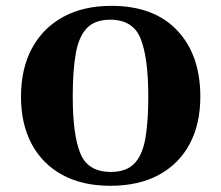

<svg xmlns="http://www.w3.org/2000/svg" viewBox="-20 -608 741 643"><path d="M349.6 14.2Q255.9 14.2 189 -22.2Q122.1 -58.6 86.2 -125.5Q50.3 -192.4 50.3 -284.2Q50.3 -377.9 86.9 -446Q123.5 -514.2 191.4 -551.3Q259.3 -588.4 353 -588.4Q495.6 -588.4 573.2 -506.3Q650.9 -424.3 650.9 -284.2Q650.9 -192.4 615 -125.5Q579.1 -58.6 511.7 -22.2Q444.3 14.2 349.6 14.2ZM351.1 -32.2Q402.3 -32.2 429.4 -59.8Q456.5 -87.4 466.6 -143.3Q476.6 -199.2 476.6 -284.2Q476.6 -414.1 451.2 -478Q425.8 -542 349.1 -542Q297.9 -542 270.8 -513.7Q243.7 -485.4 233.6 -428Q223.6 -370.6 223.6 -284.2Q223.6 -156.7 249 -94.5Q274.4 -32.2 351.1 -32.2Z"/></svg>

Font: Gelasio
Style: Bold
Weight: 700
Designer: Eben Sorkin
Foundry: Eben Sorkin
Version: Version 1.008